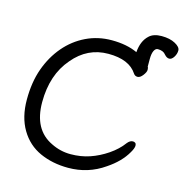

<svg xmlns="http://www.w3.org/2000/svg" viewBox="-118 -915 1007 1043"><g transform="rotate(15 385.5 -393.5)"><path d="M553 -685Q558 -749 594 -782Q618 -805 664 -805Q710 -805 740.5 -788.5Q771 -772 771 -752.5Q771 -733 759.5 -715Q748 -697 734 -697Q720 -697 707 -712Q693 -731 662 -731Q649 -731 641 -714.5Q633 -698 633 -668V-625Q637 -620 637 -607.5Q637 -595 622.5 -576Q608 -557 593.5 -557Q579 -557 571 -569Q527 -637 409.5 -637Q292 -637 213 -542Q129 -445 129 -290.5Q129 -136 241 -83Q293 -57 350.5 -57Q408 -57 458 -74Q508 -91 554.5 -122.5Q601 -154 631 -195Q645 -212 661 -212Q669 -212 674.5 -207.5Q680 -203 680 -193Q680 -178 665 -153Q631 -93 559 -45Q469 18 357 18Q269 18 198 -14Q127 -46 86 -115Q45 -184 45 -282.5Q45 -381 72.5 -457.5Q100 -534 149 -591.5Q198 -649 264.5 -681Q331 -713 408 -713Q493 -713 553 -685Z"/></g></svg>

Font: Moon Stars Kai
Style: Bold
Weight: 700
Designer: GuiWonder
Version: Version 1.101